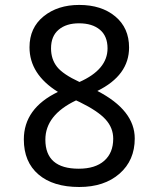

<svg xmlns="http://www.w3.org/2000/svg" viewBox="-20 -745 640 775"><path d="M373 -377.9Q523.9 -299.8 523.9 -186Q523.9 -97.7 462.4 -43.9Q400.9 9.8 299.8 9.8Q194.3 9.8 135.3 -40.8Q76.2 -91.3 76.2 -182.1Q76.2 -307.6 213.9 -374Q99.1 -445.3 99.1 -554.2Q99.1 -632.8 156 -679Q212.9 -725.1 299.8 -725.1Q389.6 -725.1 445.3 -678.7Q501 -632.3 501 -553.2Q501 -440.9 373 -377.9ZM300.8 -414.1Q414.1 -464.4 414.1 -549.8Q414.1 -599.1 383.3 -625Q352.5 -650.9 298.8 -650.9Q247.1 -650.9 216.6 -625Q186 -599.1 186 -549.8Q186 -505.9 210.2 -475.3Q234.4 -444.8 300.8 -414.1ZM287.1 -339.8Q163.1 -280.8 163.1 -181.2Q163.1 -64 297.9 -64Q364.3 -64 400.6 -95.9Q437 -127.9 437 -185.1Q437 -229 406.2 -262.9Q375.5 -296.9 301.8 -333Z"/></svg>

Font: Apple Sans Adjectives
Style: Regular
Weight: 400
Monospace: yes
Foundry: Apple Sans Adjectives
Version: Version 0.01